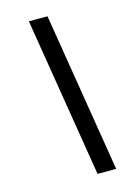

<svg xmlns="http://www.w3.org/2000/svg" viewBox="-129 -870 732 1015"><g transform="rotate(-15 236.5 -362.5)"><path d="M235 -799 377 74H275L133 -799Z"/></g></svg>

Font: Application Medium
Style: Italic
Weight: 500
Italic angle: -12°
Designer: Wei Huang
Foundry: Wei Huang
Version: Version 0.012